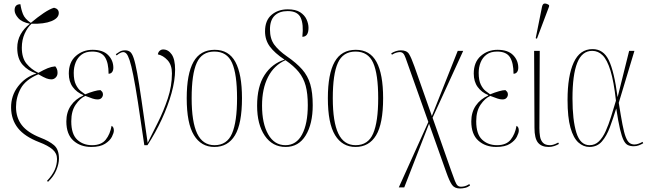

<svg xmlns="http://www.w3.org/2000/svg" viewBox="-20 -825 3690 1091"><path d="M253 208 247 203Q277 171 290.5 141Q304 111 304 78Q304 46 278.5 24Q253 2 203 -17Q120 -49 82 -97Q44 -145 43 -212Q42 -281 82.5 -334Q123 -387 186 -407V-408Q140 -422 109 -456.5Q78 -491 78 -553Q78 -595 97 -629.5Q116 -664 150 -690Q104 -699 83.5 -722.5Q63 -746 63 -767Q63 -801 96 -801Q100 -772 110.5 -745Q121 -718 155 -695Q194 -728 228.5 -751Q263 -774 287 -781Q314 -775 314 -751Q314 -722 272.5 -705Q231 -688 159 -690Q136 -669 120 -633.5Q104 -598 104 -554Q104 -496 130.5 -463.5Q157 -431 198 -411Q230 -429 251 -437.5Q272 -446 294 -448Q300 -441 303.5 -432.5Q307 -424 307 -411Q307 -395 296.5 -384.5Q286 -374 272 -374Q259 -374 244 -379.5Q229 -385 198 -403Q125 -372 98 -322.5Q71 -273 71 -217Q71 -157 103.5 -114.5Q136 -72 209 -43Q259 -24 287 0Q315 24 315 76Q315 106 300 142Q285 178 253 208Z M499 10Q437 10 397 -26Q357 -62 357 -135Q357 -187 382.5 -224.5Q408 -262 453 -282V-285Q416 -300 393.5 -330.5Q371 -361 371 -407Q371 -472 411 -507Q451 -542 506 -542Q565 -542 594.5 -512Q624 -482 624 -440Q624 -425 617 -415.5Q610 -406 597 -406Q597 -468 576.5 -500Q556 -532 504 -532Q467 -532 444 -515Q421 -498 410 -470.5Q399 -443 399 -411Q399 -369 411 -344.5Q423 -320 438.5 -308Q454 -296 464 -289Q491 -300 514 -306.5Q537 -313 551 -313Q556 -309 560.5 -303.5Q565 -298 565 -288Q565 -278 557.5 -269Q550 -260 534 -260Q521 -260 506 -265Q491 -270 465 -280Q435 -267 410 -230.5Q385 -194 385 -136Q385 -63 418.5 -31.5Q452 0 503 0Q556 0 581 -31.5Q606 -63 614 -110Q627 -104 627 -83Q627 -70 616 -48Q605 -26 577 -8Q549 10 499 10Z M800 0Q779 -146 764 -242.5Q749 -339 737.5 -396.5Q726 -454 716.5 -482.5Q707 -511 698.5 -520Q690 -529 680 -529Q672 -529 662 -523.5Q652 -518 643 -510L638 -517Q649 -525 661 -532Q673 -539 691 -539Q707 -539 718.5 -531Q730 -523 739.5 -495Q749 -467 759.5 -410Q770 -353 784 -256.5Q798 -160 819 -13Q846 -67 878 -131Q910 -195 933.5 -265.5Q957 -336 957 -408Q957 -456 932 -483Q907 -510 877 -516Q879 -529 887.5 -536.5Q896 -544 907 -544Q936 -544 955.5 -516Q975 -488 975 -429Q975 -368 954.5 -295Q934 -222 899 -146.5Q864 -71 818 0Z M1198 10Q1123 10 1082 -57Q1041 -124 1041 -267Q1041 -405 1079.5 -473.5Q1118 -542 1200 -542Q1280 -542 1317.5 -473Q1355 -404 1355 -267Q1355 -122 1315 -56Q1275 10 1198 10ZM1199 0Q1270 0 1298.5 -66.5Q1327 -133 1327 -267Q1327 -404 1298.5 -468Q1270 -532 1198 -532Q1127 -532 1098 -468Q1069 -404 1069 -267Q1069 -132 1100.5 -66Q1132 0 1199 0Z M1603 10Q1528 10 1484.5 -54Q1441 -118 1441 -224Q1441 -334 1483.5 -399Q1526 -464 1597 -486Q1540 -524 1513 -561Q1486 -598 1486 -647Q1486 -709 1523 -740.5Q1560 -772 1615 -772Q1660 -772 1685.5 -755.5Q1711 -739 1722 -714.5Q1733 -690 1733 -667Q1733 -616 1698 -616Q1706 -687 1688.5 -724.5Q1671 -762 1615 -762Q1567 -762 1540.5 -736Q1514 -710 1514 -658Q1514 -604 1539 -570.5Q1564 -537 1610 -505Q1665 -467 1697 -430.5Q1729 -394 1743 -346.5Q1757 -299 1757 -227Q1757 -121 1717 -55.5Q1677 10 1603 10ZM1602 0Q1664 0 1696.5 -61Q1729 -122 1729 -228Q1729 -293 1717 -337.5Q1705 -382 1677.5 -416Q1650 -450 1602 -483Q1537 -454 1503 -387.5Q1469 -321 1469 -225Q1469 -123 1504 -61.5Q1539 0 1602 0Z M2000 10Q1925 10 1884 -57Q1843 -124 1843 -267Q1843 -405 1881.5 -473.5Q1920 -542 2002 -542Q2082 -542 2119.5 -473Q2157 -404 2157 -267Q2157 -122 2117 -56Q2077 10 2000 10ZM2001 0Q2072 0 2100.5 -66.5Q2129 -133 2129 -267Q2129 -404 2100.5 -468Q2072 -532 2000 -532Q1929 -532 1900 -468Q1871 -404 1871 -267Q1871 -132 1902.5 -66Q1934 0 2001 0Z M2246 240 2414 -132 2285 -495Q2278 -515 2270.5 -522Q2263 -529 2252 -529Q2246 -529 2234.5 -526.5Q2223 -524 2207 -514L2203 -522Q2216 -530 2230 -534.5Q2244 -539 2258 -539Q2291 -539 2304 -518.5Q2317 -498 2335 -447L2434 -166L2581 -536H2612L2438 -156L2543 143Q2557 183 2565 203Q2573 223 2580.5 229.5Q2588 236 2600 236Q2608 236 2619.5 233.5Q2631 231 2647 221L2651 229Q2638 239 2623 242.5Q2608 246 2594 246Q2563 246 2548.5 225.5Q2534 205 2516 154L2418 -122L2277 240Z M2800 10Q2738 10 2698 -26Q2658 -62 2658 -135Q2658 -187 2683.5 -224.5Q2709 -262 2754 -282V-285Q2717 -300 2694.5 -330.5Q2672 -361 2672 -407Q2672 -472 2712 -507Q2752 -542 2807 -542Q2866 -542 2895.5 -512Q2925 -482 2925 -440Q2925 -425 2918 -415.5Q2911 -406 2898 -406Q2898 -468 2877.5 -500Q2857 -532 2805 -532Q2768 -532 2745 -515Q2722 -498 2711 -470.5Q2700 -443 2700 -411Q2700 -369 2712 -344.5Q2724 -320 2739.5 -308Q2755 -296 2765 -289Q2792 -300 2815 -306.5Q2838 -313 2852 -313Q2857 -309 2861.5 -303.5Q2866 -298 2866 -288Q2866 -278 2858.5 -269Q2851 -260 2835 -260Q2822 -260 2807 -265Q2792 -270 2766 -280Q2736 -267 2711 -230.5Q2686 -194 2686 -136Q2686 -63 2719.5 -31.5Q2753 0 2804 0Q2857 0 2882 -31.5Q2907 -63 2915 -110Q2928 -104 2928 -83Q2928 -70 2917 -48Q2906 -26 2878 -8Q2850 10 2800 10Z M3098 10Q3057 10 3037 -14.5Q3017 -39 3017 -99L3015 -536H3047L3045 -96Q3045 -72 3048.5 -50Q3052 -28 3065 -14Q3078 0 3106 0Q3115 0 3126 -3.5Q3137 -7 3152 -15L3156 -7Q3144 0 3129 5Q3114 10 3098 10ZM3031 -605 3024 -608 3060 -787Q3064 -805 3075.5 -805Q3087 -805 3100 -796V-788Z M3329 10Q3295 10 3266.5 -15.5Q3238 -41 3221.5 -99.5Q3205 -158 3205 -257Q3205 -394 3240 -470Q3275 -546 3347 -546Q3409 -546 3439.5 -482.5Q3470 -419 3489 -275H3490L3555 -536H3585L3496 -241Q3508 -165 3517 -118Q3526 -71 3535.5 -46.5Q3545 -22 3557 -13Q3569 -4 3585 -4Q3596 -4 3608.5 -8.5Q3621 -13 3631 -19L3635 -11Q3623 -4 3610 1Q3597 6 3581 6Q3562 6 3548 -0.5Q3534 -7 3523.5 -28Q3513 -49 3503 -91.5Q3493 -134 3482 -207H3481Q3464 -152 3445.5 -102Q3427 -52 3400 -21Q3373 10 3329 10ZM3330 0Q3361 0 3383 -21.5Q3405 -43 3421.5 -79.5Q3438 -116 3452 -161Q3466 -206 3480 -253Q3468 -362 3449 -423.5Q3430 -485 3404.5 -510.5Q3379 -536 3345 -536Q3287 -536 3260 -468Q3233 -400 3233 -266Q3233 -143 3255 -71.5Q3277 0 3330 0Z"/></svg>

Font: Noto Serif Display ExtraCondensed Thin
Style: Regular
Weight: 100
Width: 2
Designer: Monotype Design Team
Foundry: Monotype Imaging Inc.
Version: Version 2.009